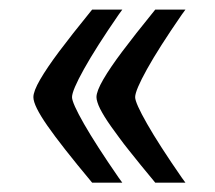

<svg xmlns="http://www.w3.org/2000/svg" viewBox="-20 -394 460 410"><path d="M174.8 -6.3Q110.8 -83 81.1 -125.7Q51.3 -168.5 51.3 -186.5Q51.3 -199.2 65.7 -224.1Q80.1 -249 106.2 -283.9Q132.3 -318.8 174.8 -371.1L176.8 -373.5H241.2L233.4 -362.8Q184.6 -292 159.2 -246.3Q133.8 -200.7 133.8 -186.5Q133.8 -174.3 159.4 -129.4Q185.1 -84.5 233.4 -14.6L241.2 -3.9H176.8ZM309.6 -6.3Q293.9 -24.9 281 -41Q268.1 -57.1 256.1 -72Q244.1 -86.9 234.9 -99.6Q225.6 -112.3 217.5 -123.5Q209.5 -134.8 203.6 -144.3Q197.8 -153.8 193.8 -161.6Q189.9 -169.4 188 -175.8Q186 -182.1 186 -186.5Q186 -199.2 200.4 -224.1Q214.8 -249 241 -283.9Q267.1 -318.8 309.6 -371.1L311.5 -373.5H376L368.2 -362.8Q319.3 -292 293.9 -246.3Q268.6 -200.7 268.6 -186.5Q268.6 -174.3 294.2 -129.4Q319.8 -84.5 368.2 -14.6L376 -3.9H311.5Z"/></svg>

Font: Parastoo Print
Style: Print-Bold
Weight: 700
Foundry: Saber Rastikerdar (saber.rastikerdar@gmail.com)
Version: Version 1.0.0-alpha3